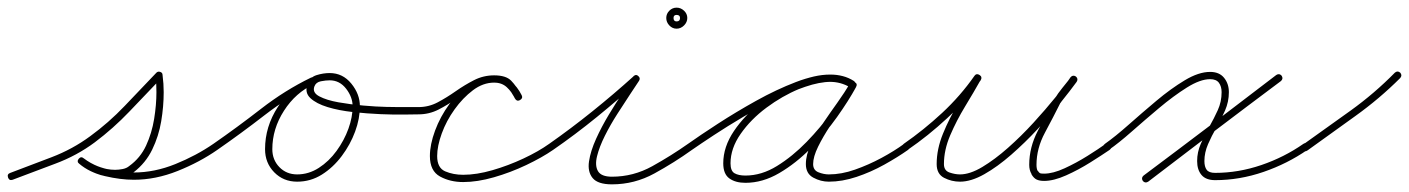

<svg xmlns="http://www.w3.org/2000/svg" viewBox="-30 -461 3684 502"><path d="M3 9Q-6 12 -9 3Q-12 -6 -3 -9Q50 -29 105 -50Q160 -71 206 -105Q254 -140 296 -184Q338 -228 379 -271Q383 -275 389 -273Q395 -271 395 -265Q398 -242 398 -220Q398 -183 391.5 -144Q385 -105 368 -70Q351 -35 320 -11Q309 -4 296 -1Q283 2 271 2Q245 2 221 -7.5Q197 -17 177 -33Q170 -38 176 -46Q182 -53 189 -47Q214 -27 251.5 -18.5Q289 -10 320 -10Q374 -10 428.5 -32Q483 -54 528 -85Q535 -90 541 -82Q546 -75 538 -69Q492 -37 434.5 -14Q377 9 320 9Q285 9 244.5 -0.5Q204 -10 177 -33Q170 -39 176 -46Q182 -53 189 -47Q206 -34 227.5 -25.5Q249 -17 271 -17Q280 -17 290.5 -19Q301 -21 308 -27Q337 -48 352 -80.5Q367 -113 373 -150Q379 -187 379 -220Q379 -241 377 -264Q376 -269 386 -265Q397 -262 393 -258Q351 -214 308.5 -169.5Q266 -125 218 -89Q171 -54 114.5 -33Q58 -12 3 9Q3 9 3 9Q3 9 3 9Z M525 -72Q520 -79 528 -85Q590 -128 652.5 -176.5Q715 -225 783 -258Q783 -258 783 -258Q783 -258 783 -258Q792 -262 796 -254Q800 -245 792 -241Q724 -208 662 -160Q600 -112 538 -69Q531 -64 525 -72ZM783 -258Q792 -262 796 -253Q800 -245 791 -241Q743 -219 712.5 -171.5Q682 -124 682 -71Q682 -43 700.5 -24Q719 -5 747 -5Q777 -5 803.5 -22Q830 -39 850 -66.5Q870 -94 881 -124.5Q892 -155 892 -183Q892 -207 875 -229Q858 -251 832 -251Q822 -251 809 -248.5Q796 -246 792 -235Q792 -235 792 -235Q792 -235 792 -235Q786 -219 805 -209Q824 -199 855 -193.5Q886 -188 920 -185Q954 -182 980 -181.5Q1006 -181 1013 -181Q1019 -181 1025.5 -181Q1032 -181 1038 -181Q1044 -181 1050.5 -181Q1057 -181 1064 -181Q1074 -180 1074 -171Q1073 -161 1064 -162Q1055 -162 1028 -161.5Q1001 -161 965.5 -162.5Q930 -164 893 -168Q856 -172 826.5 -181Q797 -190 781.5 -204.5Q766 -219 774 -241Q774 -241 774 -241Q774 -241 774 -241Q780 -259 797.5 -264.5Q815 -270 832 -270Q866 -270 888.5 -242.5Q911 -215 911 -183Q911 -151 898.5 -117Q886 -83 863.5 -53Q841 -23 811.5 -4.5Q782 14 747 14Q711 14 687 -10.5Q663 -35 663 -71Q663 -130 696.5 -181.5Q730 -233 783 -258Q783 -258 783 -258Q783 -258 783 -258Z M1055 -171Q1055 -181 1064 -181Q1091 -181 1114.5 -193.5Q1138 -206 1161.5 -222.5Q1185 -239 1209.5 -251.5Q1234 -264 1262 -264Q1288 -264 1305.5 -249Q1323 -234 1334 -212Q1338 -204 1329 -199Q1321 -195 1316 -204Q1308 -221 1295 -233Q1282 -245 1262 -245Q1235 -245 1211 -232.5Q1187 -220 1164 -203.5Q1141 -187 1116.5 -174.5Q1092 -162 1064 -162Q1055 -162 1055 -171ZM1330 -200Q1321 -195 1317 -203Q1306 -222 1297 -233.5Q1288 -245 1262 -245Q1233 -245 1206.5 -225Q1180 -205 1158.5 -175Q1137 -145 1125 -112Q1113 -79 1113 -53Q1113 -22 1134 -13Q1155 -4 1181 -4Q1216 -4 1257.5 -16Q1299 -28 1338.5 -46.5Q1378 -65 1406 -85Q1413 -90 1419 -82Q1424 -75 1416 -69Q1387 -49 1346 -29.5Q1305 -10 1261.5 2.5Q1218 15 1181 15Q1147 15 1120.5 0.5Q1094 -14 1094 -53Q1094 -83 1107.5 -119.5Q1121 -156 1145 -189Q1169 -222 1199 -243Q1229 -264 1262 -264Q1293 -264 1306.5 -250Q1320 -236 1333 -213Q1338 -204 1330 -200Z M1416 -69Q1409 -64 1403 -72Q1398 -79 1406 -85Q1463 -125 1519 -170Q1575 -215 1627 -262Q1633 -268 1639 -262Q1645 -257 1641 -250Q1633 -238 1617.5 -214.5Q1602 -191 1584 -163Q1566 -135 1551.5 -106Q1537 -77 1531 -52.5Q1525 -28 1533.5 -13.5Q1542 1 1570 1Q1626 1 1675.5 -26.5Q1725 -54 1769 -85Q1776 -90 1782 -82Q1787 -75 1779 -69Q1733 -36 1681 -7.5Q1629 21 1570 21Q1533 21 1519.5 4.5Q1506 -12 1510 -39Q1514 -66 1528.5 -98Q1543 -130 1562 -161.5Q1581 -193 1598.5 -219Q1616 -245 1625 -260Q1629 -267 1637 -260Q1645 -253 1639 -248Q1587 -201 1530.5 -155Q1474 -109 1416 -69Q1416 -69 1416 -69Q1416 -69 1416 -69ZM1748 -414Q1748 -422 1739 -422Q1731 -422 1731 -414Q1731 -405 1739 -405Q1748 -405 1748 -414ZM1712 -414Q1712 -425 1720 -433Q1728 -441 1739 -441Q1750 -441 1758.5 -433Q1767 -425 1767 -414Q1767 -403 1758.5 -394.5Q1750 -386 1739 -386Q1728 -386 1720 -394.5Q1712 -403 1712 -414Z M1766 -72Q1761 -79 1769 -85Q1800 -107 1847 -137.5Q1894 -168 1947 -197.5Q2000 -227 2051 -246.5Q2102 -266 2142 -266Q2158 -266 2173.5 -262Q2189 -258 2203 -249Q2210 -243 2205 -236Q2200 -228 2192 -233Q2168 -247 2140 -247Q2104 -247 2059.5 -228.5Q2015 -210 1974 -179.5Q1933 -149 1906.5 -111Q1880 -73 1880 -34Q1880 -14 1890.5 -8Q1901 -2 1919 -2Q1961 -2 2001.5 -27Q2042 -52 2079 -90Q2116 -128 2145 -169Q2174 -210 2192 -243Q2196 -251 2205 -246Q2213 -242 2208 -233Q2198 -214 2179 -187.5Q2160 -161 2141 -132.5Q2122 -104 2109 -77.5Q2096 -51 2096 -32Q2096 -16 2110 -10.5Q2124 -5 2137 -5Q2170 -5 2205.5 -17.5Q2241 -30 2274.5 -48Q2308 -66 2334 -85Q2334 -85 2334 -85Q2334 -85 2334 -85Q2341 -90 2347 -82Q2352 -75 2344 -69Q2317 -50 2282 -30.5Q2247 -11 2209.5 1.5Q2172 14 2137 14Q2116 14 2096.5 3.5Q2077 -7 2077 -32Q2077 -56 2090 -83.5Q2103 -111 2122 -139Q2141 -167 2160 -193.5Q2179 -220 2192 -243Q2196 -251 2205 -246Q2213 -242 2208 -233Q2189 -198 2158.5 -155Q2128 -112 2089.5 -73Q2051 -34 2007.5 -8.5Q1964 17 1919 17Q1893 17 1877 5.5Q1861 -6 1861 -34Q1861 -77 1889 -118.5Q1917 -160 1960.5 -193Q2004 -226 2052 -246Q2100 -266 2140 -266Q2174 -266 2202 -249Q2210 -245 2204 -236Q2199 -228 2191 -233Q2181 -241 2168 -244Q2155 -247 2142 -247Q2113 -247 2075 -234Q2037 -221 1995 -200Q1953 -179 1912.5 -155Q1872 -131 1837 -108Q1802 -85 1779 -69Q1772 -64 1766 -72Z M2343 -69Q2336 -64 2330 -72Q2325 -79 2333 -85Q2385 -121 2433 -165.5Q2481 -210 2518 -263Q2523 -270 2531 -265Q2539 -260 2534 -252Q2516 -220 2493.5 -183Q2471 -146 2454.5 -107.5Q2438 -69 2438 -32Q2438 -15 2452.5 -10Q2467 -5 2480 -5Q2506 -5 2538.5 -24.5Q2571 -44 2605.5 -74.5Q2640 -105 2672 -140Q2704 -175 2729.5 -206.5Q2755 -238 2769 -259Q2775 -266 2782 -260Q2790 -254 2784 -247Q2774 -234 2763 -220.5Q2752 -207 2743 -192Q2743 -192 2743 -192Q2743 -193 2743 -193Q2724 -155 2702 -114Q2680 -73 2680 -30Q2680 -20 2683 -14Q2683 -14 2683 -14Q2683 -15 2683 -15Q2687 -9 2689.5 -8Q2692 -7 2700 -7Q2723 -7 2753.5 -21Q2784 -35 2813.5 -53.5Q2843 -72 2861 -85Q2868 -90 2874 -82Q2879 -75 2871 -69Q2852 -56 2821 -36.5Q2790 -17 2757.5 -2.5Q2725 12 2700 12Q2688 12 2680.5 8.5Q2673 5 2667 -5Q2667 -5 2667 -6Q2667 -6 2667 -6Q2661 -16 2661 -30Q2661 -76 2683.5 -119Q2706 -162 2727 -201Q2727 -201 2727 -202Q2727 -202 2727 -202Q2736 -217 2747.5 -231Q2759 -245 2770 -259Q2775 -266 2783 -261Q2790 -255 2785 -247Q2769 -225 2742.5 -192Q2716 -159 2683 -123.5Q2650 -88 2614 -56.5Q2578 -25 2543.5 -5.5Q2509 14 2480 14Q2458 14 2438.5 4Q2419 -6 2419 -32Q2419 -71 2435.5 -111.5Q2452 -152 2475 -190Q2498 -228 2518 -262Q2522 -270 2531 -264Q2539 -259 2534 -251Q2496 -198 2446.5 -152Q2397 -106 2343 -69Q2343 -69 2343 -69Q2343 -69 2343 -69Z M2856 -72Q2851 -79 2859 -85Q2886 -104 2921 -135Q2956 -166 2993.5 -197.5Q3031 -229 3067.5 -251Q3104 -273 3134 -273Q3158 -273 3170.5 -257.5Q3183 -242 3183 -220Q3183 -195 3173 -172Q3163 -149 3150.5 -127.5Q3138 -106 3128.5 -84Q3119 -62 3119 -40Q3119 -25 3125 -17Q3131 -9 3147 -9Q3208 -9 3268 -29.5Q3328 -50 3378 -85Q3385 -90 3391 -82Q3396 -75 3388 -69Q3336 -33 3273.5 -11.5Q3211 10 3147 10Q3123 10 3111.5 -3.5Q3100 -17 3100 -40Q3100 -63 3109.5 -85Q3119 -107 3131.5 -129Q3144 -151 3154 -173Q3164 -195 3164 -220Q3164 -235 3157 -244.5Q3150 -254 3134 -254Q3108 -254 3073 -232Q3038 -210 3000.5 -178.5Q2963 -147 2929 -117Q2895 -87 2869 -69Q2862 -64 2856 -72ZM3321 -263Q3326 -255 3319 -249Q3232 -184 3145 -118Q3058 -52 2972 14Q2964 19 2958 12Q2953 4 2960 -2Q3047 -67 3134 -133Q3221 -199 3307 -265Q3315 -270 3321 -263Z M3375 -70Q3370 -78 3377 -83Q3439 -127 3501.5 -172Q3564 -217 3617 -271Q3617 -271 3617 -271Q3617 -271 3617 -271Q3624 -277 3631 -271Q3637 -264 3631 -257Q3577 -203 3513.5 -157.5Q3450 -112 3389 -68Q3381 -62 3375 -70Z"/></svg>

Font: FRB American Cursive Guidelines Arrows Extralight
Style: Italic
Weight: 200
Italic angle: -25°
Version: Version 2.0;Modular Font Editor K font №1